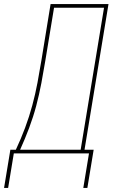

<svg xmlns="http://www.w3.org/2000/svg" viewBox="-59 -755 579 945"><path d="M-39 170 -8 -18H19Q44 -71 64.5 -126Q85 -181 100 -236.5Q115 -292 125.5 -348Q136 -404 145 -459L190 -735H475L357 -18H402L371 170H351L379 0H9L-19 170ZM40 -18H338L453 -717H207L164 -456Q155 -401 144.5 -345.5Q134 -290 119.5 -235Q105 -180 84.5 -125.5Q64 -71 40 -18Z"/></svg>

Font: Iosevka Term Curly Th Obl
Style: Regular
Weight: 100
Italic angle: -9°
Designer: Belleve Invis
Foundry: Belleve Invis
Version: Version 32.3.0